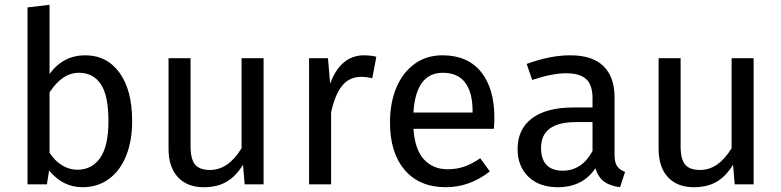

<svg xmlns="http://www.w3.org/2000/svg" viewBox="-20 -770 3263 802"><path d="M532 -264Q532 -182 507 -119.5Q482 -57 435 -22.5Q388 12 325 12Q242 12 185 -58L176 0H95V-739L187 -750V-461Q244 -539 336 -539Q426 -539 479 -466.5Q532 -394 532 -264ZM433 -264Q433 -371 401 -418.5Q369 -466 310 -466Q240 -466 187 -384V-132Q208 -99 238.5 -80Q269 -61 303 -61Q364 -61 398.5 -110.5Q433 -160 433 -264Z M1081 0H1002L995 -82Q965 -33 926 -10.5Q887 12 831 12Q762 12 723 -30Q684 -72 684 -149V-527H776V-159Q776 -105 795 -82.5Q814 -60 857 -60Q934 -60 989 -151V-527H1081Z M1552 -533 1535 -443Q1511 -449 1489 -449Q1440 -449 1410 -413Q1380 -377 1363 -301V0H1271V-527H1350L1359 -420Q1380 -479 1416 -509Q1452 -539 1500 -539Q1528 -539 1552 -533Z M2043 -232H1707Q1713 -145 1751 -104Q1789 -63 1849 -63Q1887 -63 1919 -74Q1951 -85 1986 -109L2026 -54Q1942 12 1842 12Q1732 12 1670.5 -60Q1609 -132 1609 -258Q1609 -340 1635.5 -403.5Q1662 -467 1711.5 -503Q1761 -539 1828 -539Q1933 -539 1989 -470Q2045 -401 2045 -279Q2045 -256 2043 -232ZM1954 -306Q1954 -384 1923 -425Q1892 -466 1830 -466Q1717 -466 1707 -300H1954Z M2591 -52 2570 12Q2529 7 2504 -11Q2479 -29 2467 -67Q2414 12 2310 12Q2232 12 2187 -32Q2142 -76 2142 -147Q2142 -231 2202.5 -276Q2263 -321 2374 -321H2455V-360Q2455 -416 2428 -440Q2401 -464 2345 -464Q2287 -464 2203 -436L2180 -503Q2278 -539 2362 -539Q2455 -539 2501 -493.5Q2547 -448 2547 -364V-123Q2547 -91 2558 -75.5Q2569 -60 2591 -52ZM2455 -139V-260H2386Q2240 -260 2240 -152Q2240 -105 2263 -81Q2286 -57 2331 -57Q2410 -57 2455 -139Z M3128 0H3049L3042 -82Q3012 -33 2973 -10.5Q2934 12 2878 12Q2809 12 2770 -30Q2731 -72 2731 -149V-527H2823V-159Q2823 -105 2842 -82.5Q2861 -60 2904 -60Q2981 -60 3036 -151V-527H3128Z"/></svg>

Font: Wolseley Sans
Style: Regular
Weight: 400
Designer: Carrois Corporate & Edenspiekermann AG
Foundry: Carrois Corporate GbR & Edenspiekermann AG
Version: Version 4.202